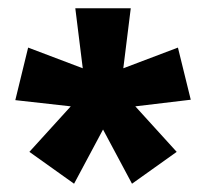

<svg xmlns="http://www.w3.org/2000/svg" viewBox="-20 -782 499 464"><path d="M296 -762 278 -617 410 -667 441 -541 307 -525 407 -415 299 -338 229 -469 159 -338 51 -415 151 -525 17 -540 48 -667 180 -617 162 -762Z"/></svg>

Font: Noto Sans Ethiopic ExtraCondensed ExtraBold
Style: Regular
Weight: 800
Width: 2
Designer: Monotype Design Team
Foundry: Monotype Imaging Inc.
Version: Version 2.102; ttfautohint (v1.8.4.7-5d5b)